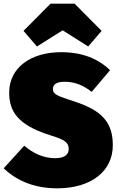

<svg xmlns="http://www.w3.org/2000/svg" viewBox="-26 -1003 644 1045"><path d="M175 -750 315 -838 454 -750 527 -835 380 -983H249L102 -835ZM306 -719C145 -719 24 -637 24 -499C24 -399 68 -324 244 -268C329 -242 348 -227 348 -191C348 -166 330 -142 275 -142C212 -142 156 -167 106 -210L-6 -87C51 -32 144 22 285 22C474 22 588 -74 588 -212C588 -335 531 -401 381 -450C287 -481 262 -488 262 -519C262 -542 280 -558 326 -558C380 -558 428 -539 473 -503L573 -621C508 -684 421 -719 306 -719Z"/></svg>

Font: Fira Sans Ultra
Style: Regular
Weight: 950
Designer: Carrois Corporate & Edenspiekermann AG
Foundry: Carrois Corporate GbR & Edenspiekermann AG
Version: Version 4.203;PS 004.203;hotconv 1.0.88;makeotf.lib2.5.64775